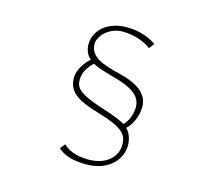

<svg xmlns="http://www.w3.org/2000/svg" viewBox="-113 -908 1227 1098"><g transform="rotate(15 500.0 -359.0)"><path d="M660 -685 683 -716C656 -736 594 -768 509 -768C385 -768 320 -693 320 -618C319 -593 330 -554 356 -536C307 -491 289 -443 289 -412C289 -335 335 -293 475 -253C624 -209 656 -175 656 -112C656 -41 596 20 491 20C407 20 363 -7 340 -30L316 -1C347 29 398 50 485 50C618 50 688 -34 688 -116C688 -156 672 -194 652 -211C686 -242 710 -297 710 -351C710 -425 650 -473 532 -501C438 -524 353 -550 353 -628C353 -676 411 -738 493 -738C571 -738 636 -705 660 -685ZM324 -410C324 -442 338 -479 379 -518C470 -466 675 -466 675 -339C675 -300 660 -257 631 -228C614 -239 585 -254 485 -286C333 -335 324 -369 324 -410Z"/></g></svg>

Font: Noto Sans CJK SC Thin
Style: Regular
Weight: 100
Designer: Ryoko NISHIZUKA 西塚涼子 (kana, bopomofo & ideographs); Paul D. Hunt (Latin, Greek & Cyrillic); Sandoll Communications 산돌커뮤니
Foundry: Adobe
Version: Version 2.004;hotconv 1.0.118;makeotfexe 2.5.65603